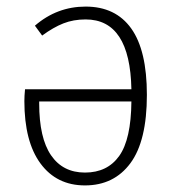

<svg xmlns="http://www.w3.org/2000/svg" viewBox="-20 -552 525 583"><path d="M426 -264Q426 -124 376 -56.5Q326 11 238 11Q152 11 103 -55.5Q54 -122 54 -245Q54 -261 56 -281H379Q375 -493 240 -493Q203 -493 172.5 -481Q142 -469 108 -444L86 -474Q153 -532 240 -532Q331 -532 378.5 -465.5Q426 -399 426 -264ZM379 -244H99V-238Q99 -133 135 -80.5Q171 -28 238 -28Q306 -28 342 -78.5Q378 -129 379 -244Z"/></svg>

Font: Fira Sans Condensed ExtraLight
Style: Regular
Weight: 275
Width: 3
Designer: Carrois Corporate & Edenspiekermann AG
Foundry: Carrois Corporate GbR & Edenspiekermann AG
Version: Version 4.203